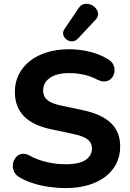

<svg xmlns="http://www.w3.org/2000/svg" viewBox="-20 -973 679 1004"><path d="M322.5 10.5Q280 10.5 236.2 4.2Q192.5 -2 153.4 -14.5Q114.2 -27 83.2 -45Q61.8 -57.2 53.2 -76.1Q44.8 -95 47.4 -114.4Q50 -133.8 61.9 -148.6Q73.8 -163.5 92.5 -167.9Q111.2 -172.2 134 -159.8Q175.8 -136.8 224.4 -125.5Q273 -114.2 322.5 -114.2Q396.2 -114.2 428.5 -137.4Q460.8 -160.5 460.8 -196.2Q460.8 -226.5 438 -244.1Q415.2 -261.8 359 -273.5L246.5 -297.2Q151 -317.5 104.4 -365.9Q57.8 -414.2 57.8 -492.8Q57.8 -543 78.4 -583.9Q99 -624.8 136.6 -654.2Q174.2 -683.8 226.4 -699.6Q278.5 -715.5 341.8 -715.5Q398.5 -715.5 452.2 -701.8Q506 -688 547.8 -661.5Q566.5 -650 573.8 -632Q581 -614 578.2 -595.9Q575.5 -577.8 563.6 -564.4Q551.8 -551 532.9 -547.6Q514 -544.2 489 -556.5Q455 -574.5 417.8 -582.6Q380.5 -590.8 340.2 -590.8Q297.8 -590.8 267.5 -579.4Q237.2 -568 221.4 -547.5Q205.5 -527 205.5 -499.2Q205.5 -469 227 -450.2Q248.5 -431.5 302 -420.5L413.8 -396.8Q512 -375.8 560.2 -329.5Q608.5 -283.2 608.5 -207.5Q608.5 -158 588.4 -117.9Q568.2 -77.8 530.8 -49Q493.2 -20.2 440.8 -4.9Q388.2 10.5 322.5 10.5ZM388 -771.8Q374 -757.2 357.5 -756.9Q341 -756.5 328 -766.2Q315 -776 311 -790.8Q307 -805.5 317.2 -821.2L390.2 -929.2Q402.5 -948 419.8 -951.8Q437 -955.5 453.6 -949.1Q470.2 -942.8 481 -929.6Q491.8 -916.5 492.8 -900.4Q493.8 -884.2 479 -868.8Z"/></svg>

Font: Nunito ExtraLight
Style: Regular
Weight: 200
Designer: Vernon Adams
Foundry: Vernon Adams
Version: Version 3.602;April 4, 2023;FontCreator 14.0.0.2856 64-bit